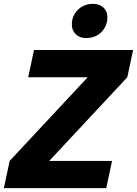

<svg xmlns="http://www.w3.org/2000/svg" viewBox="-38 -974 709 994"><path d="M-18 0 12 -141 416 -574H108L138 -715H651L621 -574L217 -141H542L512 0ZM407 -777Q375 -777 354.5 -796.5Q334 -816 334 -848Q334 -892 365 -923Q396 -954 445 -954Q477 -954 497.5 -935Q518 -916 518 -885Q518 -840 487.5 -808.5Q457 -777 407 -777Z"/></svg>

Font: Wix Madefor Text ExtraBold
Style: Italic
Weight: 800
Italic angle: -12°
Designer: Dalton Maag Ltd
Foundry: Dalton Maag Ltd
Version: Version 3.100